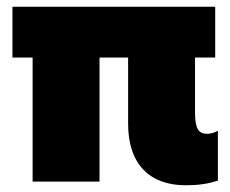

<svg xmlns="http://www.w3.org/2000/svg" viewBox="-20 -540 685 571"><path d="M532 11C564 11 596 8 628 -3V-151C616 -144 602 -142 597 -142C571 -142 560 -156 560 -206V-369H620V-520H17V-369H77V0H276V-369H361V-172C361 -50 427 11 532 11Z"/></svg>

Font: Fixel Display Black
Style: Regular
Weight: 900
Designer: AlfaBravo + MacPaw
Foundry: Kyrylo Tkachov, Marchela Mozhyna, Serhii Makarenko, Maria Weinstein, Zakhar Kryvoshyya
Version: Version 1.211